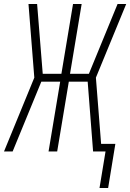

<svg xmlns="http://www.w3.org/2000/svg" viewBox="-20 -755 649 957"><path d="M519 182H476L506 0H444L417 -348H323L265 0H222L280 -348H186L43 0H0L151 -368L122 -735H165L193 -387H286L344 -735H387L329 -387H423L566 -735H609L458 -368L484 -38H555Z"/></svg>

Font: Iosevka Curly XLtExObl
Style: Regular
Weight: 200
Width: 7
Italic angle: -9°
Monospace: yes
Designer: Belleve Invis
Foundry: Belleve Invis
Version: Version 11.0.1; ttfautohint (v1.8.3)